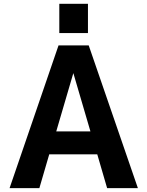

<svg xmlns="http://www.w3.org/2000/svg" viewBox="-20 -966 754 988"><path d="M269.5 -290H445.3L357.4 -589.8ZM29.3 2 281.2 -732.4H436.5L689.5 2H531.2L480.5 -171.9H233.4L182.6 2ZM285.2 -795.9V-946.3H432.6V-795.9Z"/></svg>

Font: Nasu
Style: Bold
Weight: 700
Designer: Ryoko NISHIZUKA (kana &amp; ideographs); Paul D. Hunt (Latin, Greek &amp; Cyrillic); Wenlong ZHANG (bopomofo); Sandoll C
Version: Version 2014.1215